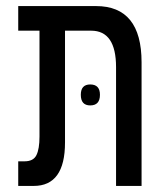

<svg xmlns="http://www.w3.org/2000/svg" viewBox="-20 -612 546 632"><path d="M194 -143V-511H280Q362 -511 362 -391V0H446V-407Q446 -592 296 -592H40V-511H110V-162Q110 -122 100 -101.5Q90 -81 61 -81H40V0H91Q194 0 194 -143ZM277 -265Q309 -265 309 -300Q309 -334 277 -334Q246 -334 246 -300Q246 -265 277 -265Z"/></svg>

Font: Noto Sans Hebrew Extra Condensed
Style: Regular
Weight: 400
Width: 2
Designer: Monotype Design Team
Foundry: Monotype Imaging Inc.
Version: 1.000